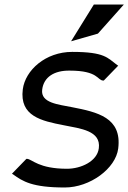

<svg xmlns="http://www.w3.org/2000/svg" viewBox="-20 -820 569 851"><path d="M414 -671 529 -800H396L295 -637ZM437 -463H440L504 -529L499 -532C457 -563 445 -590 300 -590C182 -590 92 -509 81 -424C66 -305 164 -284 262 -265C337 -250 428 -241 418 -163C411 -105 339 -72 277 -72C151 -72 123 -114 100 -116H97L33 -50L38 -47C81 -16 123 11 267 11C379 11 493 -73 504 -162C521 -299 412 -323 299 -345C240 -357 159 -363 167 -423C174 -479 221 -508 289 -507C416 -507 411 -464 437 -463Z"/></svg>

Font: Charger
Style: BdIt
Weight: 400
Designer: Jasper
Foundry: Cannot Into Space Fonts
Version: Version 0.98